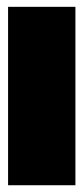

<svg xmlns="http://www.w3.org/2000/svg" viewBox="-20 -548 247 568"><path d="M203.1 0H3.9V-527.8H203.1Z"/></svg>

Font: Archivo-RBTV
Style: Regular
Weight: 500
Designer: Hector Gatti
Foundry: Hector Gatti
Version: ""